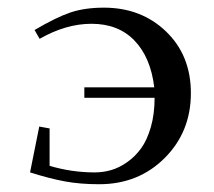

<svg xmlns="http://www.w3.org/2000/svg" viewBox="-20 -472 555 499"><path d="M58.1 -23.9 82 -143.1 108.9 -138.2V-41Q166.5 -23.9 226.1 -23.9Q247.6 -23.9 268.3 -29.8Q289.1 -35.6 310.1 -50.3Q331.1 -64.9 346.7 -86.4Q362.3 -107.9 372.1 -141.8Q381.8 -175.8 381.8 -217.8H199.2V-245.1H380.9Q371.6 -322.8 329.6 -366.5Q287.6 -410.2 217.8 -410.2Q151.4 -410.2 83 -371.1L69.8 -394Q125.5 -426.8 162.8 -439.5Q200.2 -452.1 250 -452.1Q347.2 -452.1 411.6 -390.1Q476.1 -328.1 476.1 -230Q476.1 -129.4 408 -61.3Q339.8 6.8 237.8 6.8Q188.5 6.8 148.9 -0.5Q109.4 -7.8 58.1 -23.9Z"/></svg>

Font: Dehuti
Style: Bold
Weight: 700
Version: Version 1.2